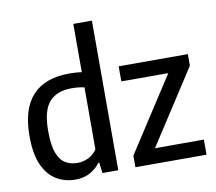

<svg xmlns="http://www.w3.org/2000/svg" viewBox="-87 -909 1147 1021"><g transform="rotate(-10 486.5 -399.0)"><path d="M240 9.5Q185.5 9.5 139.8 -16.8Q94 -43 66.5 -102.5Q39 -162 39 -261Q39 -552 306.5 -552Q323 -552 340 -550.8Q357 -549.5 372 -547.5V-808H472.5V0H387L380 -57H374.5Q354 -28 319.8 -9.2Q285.5 9.5 240 9.5ZM267 -76Q296.5 -76 325 -89.5Q353.5 -103 372 -131V-465.5Q339.5 -472.5 303 -472.5Q223.5 -472.5 182.5 -426.5Q141.5 -380.5 141.5 -270Q141.5 -192.5 157.8 -150.5Q174 -108.5 202.2 -92.2Q230.5 -76 267 -76ZM565 0V-62.5L824 -462.5H570.5V-544H944V-481.5L685 -81.5H949V0Z"/></g></svg>

Font: Encode Sans SmCnd Md
Style: Regular
Weight: 500
Width: 4
Designer: Multiple Designers
Foundry: Impallari Type
Version: Version 3.002; ttfautohint (v1.8.3) -l 8 -r 50 -G 200 -x 14 